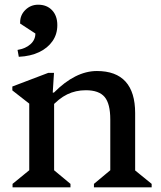

<svg xmlns="http://www.w3.org/2000/svg" viewBox="-20 -800 688 820"><path d="M381.2 0V-14.7L466.8 -86.1L451 -58V-289.9Q451 -357.1 426.9 -385.8Q402.8 -414.6 346.5 -414.6Q303.2 -414.6 267.1 -397Q230.9 -379.4 196.1 -340.2V-404.4H210.2Q301.7 -496.7 393.9 -496.7Q475.3 -496.7 516.3 -451.4Q557.2 -406.1 557.2 -317.1V-56.3L541.2 -85.1L627.7 -14.7V0ZM33.6 0V-14.7L120.9 -86L104.9 -56.3V-395.6L147.9 -323.8L32.7 -413.9V-430.5L185.8 -488.7H210.6L205.2 -404.4H211.1V-56.3L196.1 -85.3L281 -14.7V0ZM60.3 -557.4 54.9 -586.8Q89.6 -592.5 110.3 -611.3Q131.1 -630.1 131.1 -656.9L66 -699.4V-704.5Q66 -735.9 88.6 -757.9Q111.2 -779.9 143.2 -779.9Q180 -779.9 202.4 -756.3Q224.8 -732.6 224.8 -692.6Q224.8 -654 204.4 -624.6Q184 -595.1 147.5 -577.5Q110.9 -559.9 60.3 -557.4Z"/></svg>

Font: Platypi Light
Style: Regular
Weight: 300
Designer: David Sargent
Foundry: Bolt Cutter Type
Version: Version 1.200